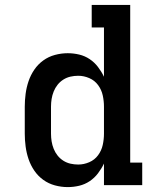

<svg xmlns="http://www.w3.org/2000/svg" viewBox="-20 -755 640 783"><path d="M256 8Q230 8 204 1Q178 -6 156.5 -21.5Q135 -37 120 -59Q105 -81 96.5 -106Q88 -131 84.5 -157.5Q81 -184 81 -210V-320Q81 -346 84.5 -372.5Q88 -399 96.5 -424Q105 -449 120 -471Q135 -493 156.5 -508.5Q178 -524 204 -531Q230 -538 256 -538Q280 -538 303 -532.5Q326 -527 345.5 -514Q365 -501 379.5 -482Q394 -463 404 -442V-643H354V-735H511V-92H560V0H404V-88Q394 -67 379.5 -48Q365 -29 345.5 -16Q326 -3 303 2.5Q280 8 256 8ZM299 -84Q322 -84 344 -93.5Q366 -103 380 -122Q394 -141 399 -164Q404 -187 404 -210V-320Q404 -343 399 -366Q394 -389 380 -408Q366 -427 344 -436.5Q322 -446 299 -446Q283 -446 267.5 -442.5Q252 -439 238.5 -430.5Q225 -422 215 -409.5Q205 -397 199 -382Q193 -367 190.5 -351.5Q188 -336 188 -320V-210Q188 -194 190.5 -178.5Q193 -163 199 -148Q205 -133 215 -120.5Q225 -108 238.5 -99.5Q252 -91 267.5 -87.5Q283 -84 299 -84Z"/></svg>

Font: Iosevka Curly Slab SmBdEx
Style: Regular
Weight: 600
Width: 7
Monospace: yes
Designer: Belleve Invis
Foundry: Belleve Invis
Version: Version 11.1.0; ttfautohint (v1.8.3)